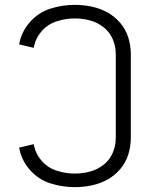

<svg xmlns="http://www.w3.org/2000/svg" viewBox="-20 -763 615 791"><path d="M288 8Q236 8 186.5 -8Q137 -24 102 -64.5Q67 -105 59 -155L119 -169Q125 -132 150.5 -102Q176 -72 213 -60Q250 -48 288 -48Q319 -48 350 -56Q381 -64 406.5 -84Q432 -104 444.5 -133.5Q457 -163 457 -195V-540Q457 -572 444.5 -601.5Q432 -631 406.5 -651Q381 -671 350 -679Q319 -687 288 -687Q250 -687 213 -675Q176 -663 150.5 -633Q125 -603 119 -566L59 -580Q67 -630 102 -670.5Q137 -711 186.5 -727Q236 -743 288 -743Q322 -743 356.5 -736Q391 -729 421.5 -712.5Q452 -696 475 -669Q498 -642 508.5 -608.5Q519 -575 519 -540V-195Q519 -160 508.5 -126.5Q498 -93 475 -66Q452 -39 421.5 -22.5Q391 -6 356.5 1Q322 8 288 8Z"/></svg>

Font: Jozsika Light
Style: Regular
Weight: 300
Monospace: yes
Designer: Belleve Invis
Foundry: Belleve Invis
Version: 2.1.0